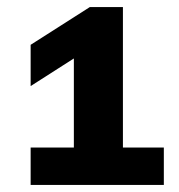

<svg xmlns="http://www.w3.org/2000/svg" viewBox="-20 -454 506 542"><path d="M327 -37.5H442.5V68H66.5V-37.5H188.5V-289L66.5 -211V-327.5L233.5 -434H327Z"/></svg>

Font: Encode Sans Expanded
Style: Bold
Weight: 700
Width: 7
Designer: Multiple Designers
Foundry: Impallari Type
Version: Version 2.000